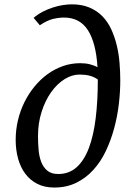

<svg xmlns="http://www.w3.org/2000/svg" viewBox="-20 -841 607 873"><path d="M51.3 -205.1Q51.3 -251 61.8 -294.9Q72.3 -338.9 91.6 -377.4Q110.8 -416 137.7 -448.5Q164.6 -481 197 -504.4Q229.5 -527.8 266.8 -540.8Q304.2 -553.7 344.7 -553.7Q369.1 -553.7 388.4 -548.8Q407.7 -543.9 423.3 -535.6Q416.5 -646.5 379.6 -703.9Q342.8 -761.2 271 -761.2Q248 -761.2 221.2 -754.9Q194.3 -748.5 161.1 -726.1L132.8 -759.8Q152.3 -776.4 175 -788.1Q197.8 -799.8 220.9 -807.1Q244.1 -814.5 266.1 -817.9Q288.1 -821.3 306.6 -821.3Q352.5 -821.3 387 -806.6Q421.4 -792 445.8 -766.8Q470.2 -741.7 485.8 -707.8Q501.5 -673.8 510.7 -635.5Q520 -597.2 523.4 -556.2Q526.9 -515.1 526.9 -475.6Q526.9 -423.8 520.3 -367.7Q513.7 -311.5 499 -257.3Q484.4 -203.1 461.2 -154.3Q438 -105.5 404.5 -68.6Q371.1 -31.7 326.9 -10Q282.7 11.7 226.6 11.7Q182.6 11.7 149.9 -4.9Q117.2 -21.5 95.2 -50.8Q73.2 -80.1 62.3 -119.6Q51.3 -159.2 51.3 -205.1ZM244.6 -49.8Q293.9 -49.8 328.1 -80.3Q362.3 -110.8 383.8 -167.2Q405.3 -223.6 415 -302.7Q424.8 -381.8 424.8 -479.5Q407.7 -491.7 387.5 -496.8Q367.2 -502 341.8 -502Q306.6 -502 272.7 -480.5Q238.8 -459 212.2 -421.4Q185.5 -383.8 169.2 -332.5Q152.8 -281.2 152.8 -222.2Q152.8 -192.4 155.3 -161.6Q157.7 -130.9 167 -106Q176.3 -81.1 194.6 -65.4Q212.9 -49.8 244.6 -49.8Z"/></svg>

Font: Merriweather
Style: Italic
Weight: 400
Italic angle: -7°
Designer: Eben Sorkin ( eben@eyebytes.com )
Foundry: Eben Sorkin ( eben@eyebytes.com )
Version: Version 1.005; ttfautohint (v0.97) -l 13 -r 13 -G 200 -x 24 